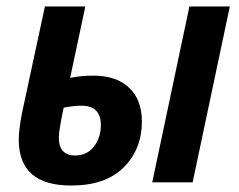

<svg xmlns="http://www.w3.org/2000/svg" viewBox="-20 -564 739 594"><path d="M576 0 691 -544H566L451 0ZM419 -188Q419 -255 379.5 -292.5Q340 -330 269 -330Q230 -330 197 -323L244 -544H119L48 -214Q43 -188 40.5 -167Q38 -146 38 -132Q38 10 200 10Q307 10 363 -46.5Q419 -103 419 -188ZM162 -138Q162 -161 177 -231Q209 -237 232 -237Q292 -237 292 -177Q292 -138 270.5 -110.5Q249 -83 213 -83Q162 -83 162 -138Z"/></svg>

Font: Noto Sans UI SemiCondensed
Style: Bold Italic
Weight: 700
Width: 4
Designer: Monotype Design Team
Foundry: Monotype Imaging Inc.
Version: 1.001